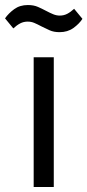

<svg xmlns="http://www.w3.org/2000/svg" viewBox="-49 -744 348 764"><path d="M165 0H85V-516H165ZM188 -616Q165 -616 148.5 -623.5Q132 -631 118 -638Q99 -648 87 -653Q75 -658 61 -658Q45 -658 31.5 -651Q18 -644 4 -631L-29 -671Q-15 -691 7.5 -707.5Q30 -724 62 -724Q85 -724 102 -716.5Q119 -709 132 -702Q151 -692 163.5 -687Q176 -682 189 -682Q205 -682 218.5 -689Q232 -696 246 -709L279 -669Q266 -649 243 -632.5Q220 -616 188 -616Z"/></svg>

Font: IBM Plex Sans
Style: Regular
Weight: 400
Designer: Mike Abbink, Paul van der Laan, Pieter van Rosmalen
Foundry: Bold Monday
Version: Version 3.201